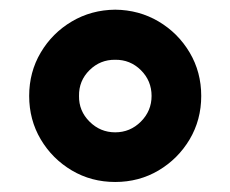

<svg xmlns="http://www.w3.org/2000/svg" viewBox="-20 -752 467 389"><path d="M213.4 -383.3Q165 -383.3 125.5 -406.7Q85.9 -430.2 62.5 -469.7Q39.1 -509.3 39.1 -557.6Q39.1 -606 62.5 -645.5Q85.9 -685.1 125.5 -708.5Q165 -731.9 213.4 -732.4Q261.7 -731.9 301.3 -708.5Q340.8 -685.1 364.3 -645.5Q387.7 -606 387.7 -557.6Q387.7 -509.3 364.3 -469.7Q340.8 -430.2 301.3 -406.7Q261.7 -383.3 213.4 -383.3ZM213.4 -483.9Q243.7 -483.9 265.4 -505.6Q287.1 -527.3 287.1 -557.6Q287.1 -588.4 265.4 -609.9Q243.7 -631.3 213.4 -630.9Q183.1 -631.3 161.4 -609.9Q139.6 -588.4 140.1 -557.6Q139.6 -527.3 161.4 -505.6Q183.1 -483.9 213.4 -483.9Z"/></svg>

Font: Inter Tight
Style: Bold
Weight: 700
Designer: Rasmus Andersson
Foundry: rsms
Version: Version 3.004; ttfautohint (v1.8.4.7-5d5b)